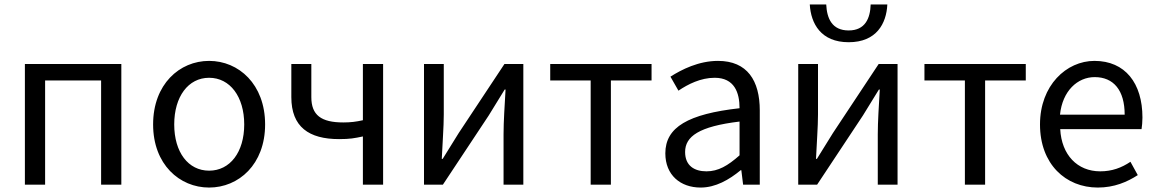

<svg xmlns="http://www.w3.org/2000/svg" viewBox="-20 -831 5203 864"><path d="M92 0H183V-469H435V0H526V-543H92Z M921 13C1054 13 1173 -91 1173 -271C1173 -452 1054 -557 921 -557C788 -557 669 -452 669 -271C669 -91 788 13 921 13ZM921 -63C827 -63 764 -146 764 -271C764 -396 827 -481 921 -481C1015 -481 1079 -396 1079 -271C1079 -146 1015 -63 921 -63Z M1613 0H1704V-543H1613V-290C1582 -283 1557 -280 1525 -280C1425 -280 1381 -313 1381 -394V-543H1291V-394C1291 -260 1370 -205 1506 -205C1555 -205 1575 -209 1613 -217Z M1888 0H1973L2179 -311C2199 -344 2230 -394 2251 -428H2255C2251 -357 2246 -284 2246 -227V0H2335V-543H2250L2044 -232C2024 -199 1993 -149 1972 -116H1968C1971 -186 1977 -259 1977 -316V-543H1888Z M2638 0H2729V-469H2912V-543H2456V-469H2638Z M3133 13C3200 13 3261 -22 3313 -65H3316L3324 0H3399V-334C3399 -468 3343 -557 3211 -557C3124 -557 3047 -518 2997 -486L3033 -423C3076 -452 3133 -481 3196 -481C3285 -481 3308 -414 3308 -344C3077 -318 2974 -259 2974 -141C2974 -43 3042 13 3133 13ZM3159 -60C3105 -60 3063 -85 3063 -147C3063 -217 3125 -262 3308 -284V-132C3255 -85 3212 -60 3159 -60Z M3572 0H3657L3863 -311C3883 -344 3914 -394 3935 -428H3939C3935 -357 3930 -284 3930 -227V0H4019V-543H3934L3728 -232C3708 -199 3677 -149 3656 -116H3652C3655 -186 3661 -259 3661 -316V-543H3572ZM3799 -641C3924 -641 3969 -725 3973 -811H3898C3896 -748 3873 -694 3799 -694C3724 -694 3701 -748 3698 -811H3624C3629 -725 3674 -641 3799 -641Z M4322 0H4413V-469H4596V-543H4140V-469H4322Z M4920 13C4994 13 5052 -12 5100 -43L5067 -103C5027 -76 4984 -60 4931 -60C4828 -60 4757 -134 4751 -250H5117C5119 -263 5121 -282 5121 -302C5121 -457 5043 -557 4905 -557C4779 -557 4660 -447 4660 -271C4660 -92 4776 13 4920 13ZM4750 -315C4761 -422 4829 -484 4906 -484C4991 -484 5041 -425 5041 -315Z"/></svg>

Font: Source Han Sans CN Regular
Style: Regular
Weight: 400
Designer: Ryoko NISHIZUKA (kana & ideographs); Paul D. Hunt (Latin, Greek & Cyrillic); Wenlong ZHANG (bopomofo); Sandoll Communica
Foundry: Adobe Systems Incorporated
Version: Version 1.004;PS 1.004;hotconv 1.0.82;makeotf.lib2.5.63406